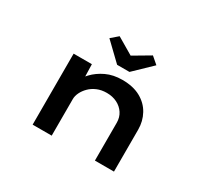

<svg xmlns="http://www.w3.org/2000/svg" viewBox="-152 -1007 1332 1239"><g transform="rotate(30 513.5 -387.5)"><path d="M212 0V-529H348L352 -381L309 -374Q327 -415 363 -453Q399 -491 451 -515.5Q503 -540 570 -540Q651 -540 706 -509.5Q761 -479 789.5 -427Q818 -375 818 -312V0H676V-282Q676 -322 656 -352.5Q636 -383 602 -400Q568 -417 525 -417Q485 -417 453.5 -403.5Q422 -390 400 -368Q378 -346 366 -321Q354 -296 354 -273V0H284Q248 0 230 0Q212 0 212 0ZM491 -607 362 -731 413 -775 552 -693H522L661 -775L712 -731L583 -607Z"/></g></svg>

Font: Lexend Zetta SemiBold
Style: Regular
Weight: 600
Designer: Bonnie Shaver-Troup, Thomas Jockin
Foundry: Lexend
Version: Version 1.007